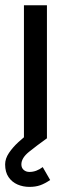

<svg xmlns="http://www.w3.org/2000/svg" viewBox="-23 -528 268 733"><path d="M68.4 0H156.2V-507.8H68.4ZM140.1 109.9Q127.9 119.1 115.2 123.8Q102.5 128.4 89.4 128.4Q76.2 128.4 67.4 120.6Q58.6 112.8 58.6 99.6Q58.6 75.2 87.6 51.8Q116.7 28.3 156.2 0L117.2 -39.1Q106.9 -32.7 87.4 -18.6Q67.9 -4.4 46.9 14.9Q25.9 34.2 11.2 55.9Q-3.4 77.6 -3.4 99.6Q-3.4 128.9 9.5 147.9Q22.5 167 43.7 176.3Q64.9 185.5 89.4 185.5Q112.8 185.5 130.6 179.2Q148.4 172.9 168.5 159.2Z"/></svg>

Font: Giphurs
Style: Regular
Weight: 400
Version: Version 2.010